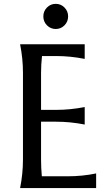

<svg xmlns="http://www.w3.org/2000/svg" viewBox="-20 -964 561 984"><path d="M220.7 -925.5Q239.3 -944.3 265.6 -944.3Q292 -944.3 310.5 -925.5Q329.1 -906.7 329.1 -879.9Q329.1 -853 310.5 -834.2Q292 -815.4 265.6 -815.4Q239.3 -815.4 220.7 -834.2Q202.1 -853 202.1 -879.9Q202.1 -906.7 220.7 -925.5ZM83 0Q97.7 -73.2 97.7 -146.5V-590.8Q97.7 -664.1 83 -737.3H414.1V-662.1Q340.8 -676.8 267.6 -676.8H195.3Q190.4 -631.8 190.4 -590.8V-400.9H267.6Q340.8 -400.9 414.1 -415.5V-325.7Q340.8 -340.3 267.6 -340.3H190.4V-146.5Q190.4 -105.5 194.3 -60.5H326.2Q403.3 -60.5 472.7 -75.2V0Z"/></svg>

Font: Classica
Style: Book
Weight: 400
Designer: Wojciech Kalinowski "wmk69" (wmk69@o2.pl)
Foundry: Wojciech Kalinowski "wmk69" (wmk69@o2.pl)
Version: Version 2.1.1; 2021-05-14